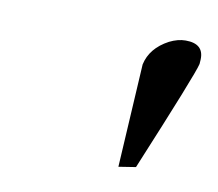

<svg xmlns="http://www.w3.org/2000/svg" viewBox="-40 -689 350 308"><g transform="rotate(10 135.0 -535.0)"><path d="M169.4 -425.8Q169.4 -425.8 179.2 -594.2Q185.1 -621.6 214.4 -637.2Q228 -644 240.7 -644Q270.5 -644 269.5 -618.2Q269 -614.3 269 -610.8Q265.6 -594.7 197.3 -430.2Z"/></g></svg>

Font: Linux Libertine Display Slanted O
Style: Slanted
Weight: 400
Designer: Philipp H. Poll
Foundry: Philipp H. Poll
Version: Version 5.0.9